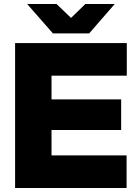

<svg xmlns="http://www.w3.org/2000/svg" viewBox="-20 -934 678 954"><path d="M55 0H609V-162H236V-288H582V-440H236V-558H610V-720H55ZM115 -914 243 -768H423L550 -914H404L333 -845L261 -914Z"/></svg>

Font: Aspekta 800
Style: Regular
Weight: 800
Designer: Ivo Dolenc
Version: Version 2.000